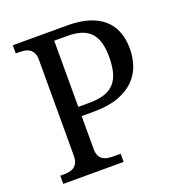

<svg xmlns="http://www.w3.org/2000/svg" viewBox="-130 -821 863 929"><g transform="rotate(-20 302.0 -357.0)"><path d="M38.1 0V-42H50.8Q67.9 -42 82.8 -44.4Q97.7 -46.9 108.9 -54.4Q120.1 -62 126.5 -76.2Q132.8 -90.3 132.8 -113.8V-604Q132.8 -626 126.2 -639.4Q119.6 -652.8 108.4 -660.2Q97.2 -667.5 82.3 -669.7Q67.4 -671.9 50.8 -671.9H38.1V-713.9H318.8Q381.8 -713.9 428.2 -699.5Q474.6 -685.1 504.9 -658Q535.2 -630.9 550 -592.3Q564.9 -553.7 564.9 -504.9Q564.9 -460.4 551 -419.4Q537.1 -378.4 505.4 -346.9Q473.6 -315.4 422.4 -296.6Q371.1 -277.8 296.9 -277.8H233.9V-108.9Q233.9 -86.9 240.5 -73.5Q247.1 -60.1 258.3 -53.2Q269.5 -46.4 284.4 -44.2Q299.3 -42 315.9 -42H349.1V0ZM233.9 -325.2H287.1Q332.5 -325.2 364.7 -334.7Q397 -344.2 417.5 -365.5Q438 -386.7 447.5 -420.2Q457 -453.6 457 -501Q457 -543 448.7 -574Q440.4 -605 421.9 -625.5Q403.3 -646 373.8 -656Q344.2 -666 301.8 -666H233.9Z"/></g></svg>

Font: Noto Serif
Style: Regular
Weight: 400
Designer: Monotype Design team
Foundry: Monotype Imaging Inc.
Version: Version 1.02